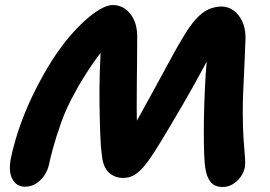

<svg xmlns="http://www.w3.org/2000/svg" viewBox="-20 -734 1075 764"><path d="M866 10Q834 10 818 -10Q802 -30 797 -65Q794 -81 792.5 -119.5Q791 -158 791 -210.5Q791 -263 793 -322Q795 -381 798.5 -439Q802 -497 809 -545L824 -530Q819 -520 808 -499.5Q797 -479 781.5 -450Q766 -421 747 -387Q728 -353 707.5 -318Q687 -283 666.5 -248Q646 -213 627 -182Q608 -151 593 -127Q569 -90 549.5 -68Q530 -46 511.5 -36Q493 -26 470 -26Q437 -26 413.5 -47Q390 -68 385 -119Q381 -146 379 -197.5Q377 -249 376 -313.5Q375 -378 377 -446Q379 -514 384 -573L415 -563Q399 -547 381.5 -525Q364 -503 346 -476.5Q328 -450 310 -421Q292 -392 275 -360Q244 -304 223.5 -246.5Q203 -189 191 -144.5Q179 -100 175 -80Q171 -59 158 -38.5Q145 -18 125 -4.5Q105 9 79 9Q46 9 29.5 -21Q13 -51 23 -103Q29 -134 43 -182Q57 -230 81 -289Q105 -348 139 -411Q172 -473 206 -522Q240 -571 272.5 -606.5Q305 -642 334 -666Q363 -690 387 -702Q411 -714 429 -714Q455 -714 476 -700Q497 -686 511 -659.5Q525 -633 526 -593Q526 -556 525.5 -506.5Q525 -457 524.5 -404Q524 -351 524 -303.5Q524 -256 526 -224L502 -213Q523 -251 546 -292.5Q569 -334 591.5 -375Q614 -416 634.5 -454Q655 -492 673 -524.5Q691 -557 705 -580Q734 -630 759.5 -658Q785 -686 810 -697Q835 -708 862 -708Q887 -708 908.5 -693Q930 -678 943.5 -650Q957 -622 957 -583Q956 -554 954.5 -520.5Q953 -487 951.5 -450.5Q950 -414 948 -374Q946 -334 946 -290Q946 -228 949 -183.5Q952 -139 954.5 -111Q957 -83 954 -67Q950 -47 937 -29.5Q924 -12 906 -1Q888 10 866 10Z"/></svg>

Font: Shantell Sans Light
Style: Bold Italic
Weight: 700
Italic angle: -11°
Version: Version 1.011;[c5ecc13dd]